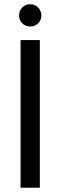

<svg xmlns="http://www.w3.org/2000/svg" viewBox="-20 -886 286 906"><path d="M77 -697H168V0H77ZM123 -761Q100 -761 85 -776Q70 -791 70 -813Q70 -835 85 -850.5Q100 -866 123 -866Q145 -866 160 -850.5Q175 -835 175 -813Q175 -791 160 -776Q145 -761 123 -761Z"/></svg>

Font: Poppins
Style: Regular
Weight: 400
Designer: Ninad Kale (Devanagari), Jonny Pinhorn (Latin)
Foundry: Indian Type Foundry
Version: Version 3.002 2017